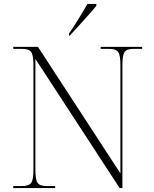

<svg xmlns="http://www.w3.org/2000/svg" viewBox="-20 -951 778 971"><path d="M329 -781V-771H333C374 -815 438 -886 467 -921V-931H422C397 -886 357 -822 329 -781ZM47 0H259V-10H221C169 -10 159 -24 159 -95V-653L585 0H599V-619C599 -690 609 -704 660 -704H699V-714H489V-704H527C578 -704 589 -690 589 -619V-74L172 -714H47V-704H87C138 -704 149 -690 149 -620V-95C149 -24 138 -10 87 -10H47Z"/></svg>

Font: Noto Serif Display ExtraLight
Style: Regular
Weight: 200
Designer: Monotype Design Team
Foundry: Monotype Imaging Inc.
Version: Version 2.009